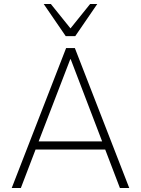

<svg xmlns="http://www.w3.org/2000/svg" viewBox="-20 -947 710 967"><path d="M39 0 313 -705H357L631 0H584L506 -204L532 -194H137L163 -204L85 0ZM334 -649 172 -228 153 -235H516L497 -228L336 -649ZM311 -765 200 -927H236L335 -804L434 -927H470L359 -765Z"/></svg>

Font: Nunito Sans 10pt SemiCondensed ExtraLight
Style: Regular
Weight: 250
Width: 4
Designer: Vernon Adams
Foundry: Vernon Adams
Version: Version 3.101;gftools[0.9.27]